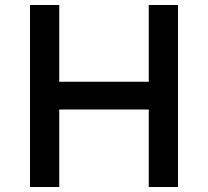

<svg xmlns="http://www.w3.org/2000/svg" viewBox="-20 -748 832 768"><path d="M692 -728V0H575V-310H217V0H100V-728H217V-421H575V-728Z"/></svg>

Font: Synthetic SemiBold
Style: Regular
Weight: 600
Designer: Santiago Orozco
Foundry: Typemade
Version: Version 2.000; ttfautohint (v1.8.4.7-5d5b)